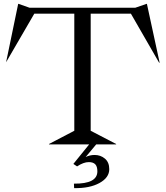

<svg xmlns="http://www.w3.org/2000/svg" viewBox="-20 -740 852 984"><path d="M11.2 -420.9 73.2 -720.2H75.2L131.8 -700.2H672.9L731 -720.2H732.9L797.9 -419.9L795.9 -418L650.9 -669.9H444.8V-69.8L575.2 -2V0H473.1L418.9 64.9Q440.4 54.2 464.8 54.2Q495.6 54.2 517.8 73Q540 91.8 540 127Q540 170.4 489.7 198Q439.5 225.6 359.9 224.1L358.9 201.2Q479 202.6 479 138.2Q479 113.3 468.3 102.1Q457.5 90.8 435.1 90.8Q408.2 90.8 375 112.8L356 100.1L437 0H231V-2L360.8 -69.8V-669.9H155.8Z"/></svg>

Font: Messapia
Style: Regular
Weight: 400
Designer: Luca Marsano
Foundry: Collletttivo
Version: Version 1.000;FEAKit 1.0